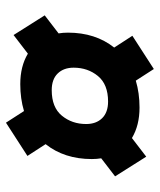

<svg xmlns="http://www.w3.org/2000/svg" viewBox="34 -583 536 644"><g transform="rotate(90 302.0 -261.0)"><path d="M31.5 -143 92 -189.5Q89.5 -204.5 89.5 -221Q89.5 -313 139.5 -376L100 -437L211.5 -509L250.5 -448.5Q292 -461 341 -461Q400.5 -461 443 -435.5L505.5 -483.5L571.5 -379L511 -332.5Q513.5 -317.5 513.5 -301Q513.5 -209 463.5 -146L503 -85L391.5 -13L352.5 -73.5Q311 -61 262 -61Q202.5 -61 160 -86.5L97.5 -38.5ZM282.5 -166.5Q340 -166.5 368 -200.5Q396 -234.5 396 -282Q396 -315.5 376.5 -335.5Q357 -355.5 320.5 -355.5Q263 -355.5 235 -321.5Q207 -287.5 207 -240Q207 -206.5 226.5 -186.5Q246 -166.5 282.5 -166.5Z"/></g></svg>

Font: Newsreader 6pt ExtraBold
Style: Italic
Weight: 800
Italic angle: -17°
Designer: Hugues Gentile
Foundry: Production Type
Version: Version 1.003; ttfautohint (v1.8.3)